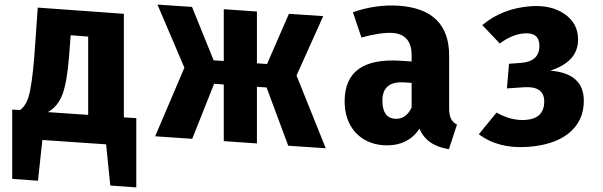

<svg xmlns="http://www.w3.org/2000/svg" viewBox="-20 -618 2618 834"><path d="M572 -105V196L459 188L441 9L164 -10L145 167L33 159V-142L67 -140Q92 -158 104 -197Q119 -247 129 -373L144 -585L518 -558V-108ZM363 -459 287 -465 280 -374Q271 -260 251 -207Q231 -155 188 -131L363 -119Z M1268 -290 1395 26 1232 15 1138 -238 1096 -241V5L952 -5V-251L910 -254L815 -15L654 -26L781 -324L664 -598L814 -588L908 -356L952 -353V-578L1096 -568V-343L1140 -340L1235 -558L1384 -548Z M1931 -144Q1931 -93 1965 -77L1930 30Q1833 15 1802 -59Q1774 -17 1732 0Q1694 16 1646 13Q1568 7 1522 -45Q1477 -97 1477 -178Q1477 -371 1723 -354L1768 -351V-378Q1768 -469 1685 -475Q1634 -478 1550 -455L1513 -565Q1614 -600 1714 -593Q1931 -577 1931 -376ZM1768 -151V-258L1738 -260Q1641 -267 1641 -181Q1641 -106 1696 -102Q1743 -99 1768 -151Z M2431 -558Q2491 -518 2491 -446Q2491 -350 2370 -311Q2516 -300 2516 -180Q2516 -91 2448 -37Q2384 12 2273 20Q2144 29 2060 -35L2137 -129Q2200 -93 2263 -97Q2344 -103 2344 -177Q2344 -245 2256 -239L2182 -234L2191 -341L2244 -345Q2323 -351 2323 -419Q2323 -478 2257 -473Q2204 -469 2151 -429L2075 -509Q2162 -582 2286 -591Q2374 -597 2431 -558Z"/></svg>

Font: Xiangcui Wave Sans Xiangcui Wave Sans
Style: Regular
Weight: 800
Width: 3
Version: Version 0.920;March 28, 2024;FontCreator 14.0.0.2814 64-bit